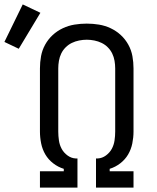

<svg xmlns="http://www.w3.org/2000/svg" viewBox="-93 -850 713 870"><path d="M88 0V-74H196V-85Q170 -93 148 -110Q126 -127 112.5 -150Q99 -173 93.5 -200Q88 -227 88 -254V-540Q88 -568 93 -595.5Q98 -623 111.5 -647.5Q125 -672 145.5 -691Q166 -710 191.5 -722Q217 -734 244.5 -738.5Q272 -743 300 -743Q328 -743 355.5 -738.5Q383 -734 408.5 -722Q434 -710 454.5 -691Q475 -672 488.5 -647.5Q502 -623 507 -595.5Q512 -568 512 -540V-254Q512 -227 506.5 -200Q501 -173 487.5 -150Q474 -127 452 -110Q430 -93 404 -85V-74H512V0H342V-132H350Q370 -133 387 -145.5Q404 -158 413.5 -175.5Q423 -193 426 -213.5Q429 -234 429 -254V-540Q429 -557 426 -574.5Q423 -592 415.5 -607.5Q408 -623 395.5 -635.5Q383 -648 367.5 -655.5Q352 -663 334.5 -666.5Q317 -670 300 -670Q283 -670 265.5 -666.5Q248 -663 232.5 -655.5Q217 -648 204.5 -635.5Q192 -623 184.5 -607.5Q177 -592 174 -574.5Q171 -557 171 -540V-254Q171 -234 174 -213.5Q177 -193 186.5 -175.5Q196 -158 213 -145.5Q230 -133 250 -132H258V0ZM-8 -629 -73 -660 10 -830 90 -792Z"/></svg>

Font: Iosevka Mono
Style: Regular
Weight: 400
Designer: Belleve Invis
Foundry: Belleve Invis
Version: Version 11.1.1